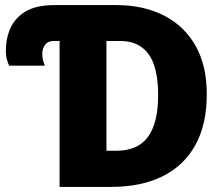

<svg xmlns="http://www.w3.org/2000/svg" viewBox="-20 -734 879 754"><path d="M214 0V-573H190Q168 -573 157 -558Q146 -543 146 -523Q146 -506 149.5 -495Q153 -484 156 -476H16Q12 -484 7.5 -499Q3 -514 3 -535Q3 -583 21 -623.5Q39 -664 80.5 -689Q122 -714 195 -714H438Q542 -714 622 -674Q702 -634 747 -556Q792 -478 792 -364Q792 -244 746.5 -163Q701 -82 617 -41Q533 0 417 0ZM398 -142H437Q521 -142 561 -196.5Q601 -251 601 -360Q601 -471 563 -522Q525 -573 454 -573H398Z"/></svg>

Font: Noto Sans Disp ExtBd
Style: Regular
Weight: 800
Designer: Monotype Design Team
Foundry: Monotype Imaging Inc.
Version: Version 2.000;GOOG;noto-source:20170915:90ef993387c0; ttfaut